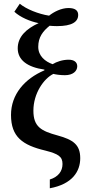

<svg xmlns="http://www.w3.org/2000/svg" viewBox="-20 -805 469 1029"><path d="M247 204C368 182 410 113 410 43C410 -29 373 -56 289 -79C201 -103 159 -125 159 -212C159 -305 215 -384 266 -409C277 -406 302 -402 328 -402C371 -402 394 -424 394 -450C394 -471 378 -485 348 -485C315 -485 283 -474 262 -461C222 -475 185 -505 185 -554C185 -606 210 -638 246 -667C256 -666 271 -665 285 -665C366 -665 399 -688 399 -725C399 -747 385 -762 347 -762C308 -762 268 -741 243 -721C186 -730 121 -756 86 -785L57 -742C89 -712 142 -690 187 -681C119 -650 75 -607 75 -546C75 -483 127 -445 218 -432V-428C112 -383 39 -299 39 -189C39 -71 101 -27 223 2C293 20 315 34 315 74C315 113 292 143 247 157Z"/></svg>

Font: Noto Serif Condensed Semi
Style: Regular
Weight: 600
Width: 3
Designer: Monotype Design Team
Foundry: Monotype Imaging Inc.
Version: Version 1.002